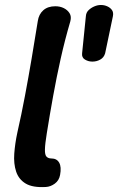

<svg xmlns="http://www.w3.org/2000/svg" viewBox="-20 -738 472 767"><path d="M163 9Q111 12 83 -4.5Q55 -21 44.5 -52.5Q34 -84 37 -124.5Q40 -165 49 -207Q66 -282 80 -356.5Q94 -431 106.5 -505Q119 -579 131 -654Q135 -681 153 -697Q171 -713 201 -713Q220 -713 235 -705.5Q250 -698 258 -685Q266 -672 261 -653Q239 -578 222.5 -504Q206 -430 192.5 -355.5Q179 -281 167 -206Q160 -163 159.5 -141Q159 -119 166 -112Q173 -105 185 -105Q207 -105 216.5 -88Q226 -71 220 -39Q216 -17 199 -4.5Q182 8 163 9ZM323 -673Q324 -688 334 -697.5Q344 -707 357 -712.5Q370 -718 382 -718H384Q397 -718 409 -712.5Q421 -707 427.5 -697.5Q434 -688 431 -673L400 -525Q395 -508 380.5 -500Q366 -492 350 -492H348Q333 -492 319.5 -500Q306 -508 308 -525Z"/></svg>

Font: Winky Sans Medium
Style: Italic
Weight: 500
Italic angle: -8.97852°
Designer: Simon Atzbach
Foundry: typofactur
Version: Version 1.205